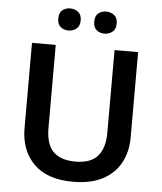

<svg xmlns="http://www.w3.org/2000/svg" viewBox="-61 -1061 868 1031"><g transform="rotate(5 373.5 -546.0)"><path d="M659 -345Q659 -271 627.5 -211.5Q596 -152 532 -117.5Q468 -83 370 -83Q231 -83 159 -155.5Q87 -228 87 -347V-807H215V-360Q215 -272 255 -232Q295 -192 374 -192Q457 -192 494.5 -235.5Q532 -279 532 -361V-807H659ZM216 -949Q216 -981 233.5 -995Q251 -1009 276 -1009Q300 -1009 318.5 -995Q337 -981 337 -949Q337 -919 318.5 -904.5Q300 -890 276 -890Q251 -890 233.5 -904.5Q216 -919 216 -949ZM410 -949Q410 -981 427.5 -995Q445 -1009 470 -1009Q494 -1009 512.5 -995Q531 -981 531 -949Q531 -919 512.5 -904.5Q494 -890 470 -890Q445 -890 427.5 -904.5Q410 -919 410 -949Z"/></g></svg>

Font: Noto Sans Telugu UI SemiBold
Style: Regular
Weight: 600
Designer: Jelle Bosma - Monotype Design Team
Foundry: Monotype Imaging Inc.
Version: Version 2.005; ttfautohint (v1.8.4.7-5d5b)